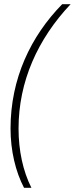

<svg xmlns="http://www.w3.org/2000/svg" viewBox="-20 -733 355 911"><path d="M94 158H129C89 79 68 -19 68 -123C68 -346 159 -548 315 -713H275C126 -561 30 -360 30 -123C30 -18 54 82 94 158Z"/></svg>

Font: Noto Sans SemiCondensed ExtraLight
Style: Italic
Weight: 200
Width: 4
Italic angle: -12°
Designer: Monotype Design Team
Foundry: Monotype Imaging Inc.
Version: Version 2.013